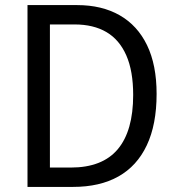

<svg xmlns="http://www.w3.org/2000/svg" viewBox="-20 -734 692 754"><path d="M595 -365Q595 -245 556.5 -163.5Q518 -82 445 -41Q372 0 267 0H88V-714H283Q380 -714 450 -674Q520 -634 557.5 -556.5Q595 -479 595 -365ZM503 -361Q503 -455 476 -516.5Q449 -578 398 -608Q347 -638 273 -638H176V-76H258Q382 -76 442.5 -148Q503 -220 503 -361Z"/></svg>

Font: Noto Sans Devanagari SemiCondensed
Style: Regular
Weight: 400
Width: 4
Designer: Jelle Bosma - Monotype Design Team
Foundry: Monotype Imaging Inc.
Version: Version 2.006